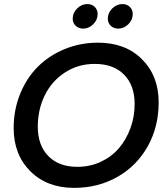

<svg xmlns="http://www.w3.org/2000/svg" viewBox="-20 -913 824 940"><path d="M756.8 -412.1Q756.8 -292.5 703.4 -196.8Q649.9 -101.1 555.2 -47.1Q460.4 6.8 342.8 6.8Q210 6.8 128.4 -74.7Q46.9 -156.2 46.9 -286.1Q46.9 -375 78.4 -452.9Q109.9 -530.8 164.6 -585.7Q219.2 -640.6 295.9 -672.4Q372.6 -704.1 460 -704.1Q593.8 -704.1 675.3 -622.8Q756.8 -541.5 756.8 -412.1ZM165 -293Q165 -201.7 216.6 -148.9Q268.1 -96.2 358.9 -96.2Q420.4 -96.2 473.4 -120.8Q526.4 -145.5 562.3 -187.5Q598.1 -229.5 618.7 -285.6Q639.2 -341.8 639.2 -403.8Q639.2 -495.1 587.4 -547.6Q535.6 -600.1 443.8 -600.1Q362.3 -600.1 297.9 -558.1Q233.4 -516.1 199.2 -446.3Q165 -376.5 165 -293ZM387.2 -772.9Q364.7 -772.9 350.3 -786.9Q335.9 -800.8 335.9 -821.8Q335.9 -850.1 357.7 -871.6Q379.4 -893.1 408.2 -893.1Q429.7 -893.1 443.8 -879.2Q458 -865.2 458 -844.2Q458 -815.4 436.3 -794.2Q414.6 -772.9 387.2 -772.9ZM559.1 -772.9Q536.6 -772.9 522.2 -786.9Q507.8 -800.8 507.8 -821.8Q507.8 -850.1 529.5 -871.6Q551.3 -893.1 580.1 -893.1Q601.6 -893.1 615.7 -879.2Q629.9 -865.2 629.9 -844.2Q629.9 -815.4 608.2 -794.2Q586.4 -772.9 559.1 -772.9Z"/></svg>

Font: Poppins Medium
Style: Italic
Weight: 500
Italic angle: -10°
Designer: Ninad Kale (Devanagari), Jonny Pinhorn (Latin)
Foundry: Indian Type Foundry
Version: Version 3.200;PS 1.000;hotconv 16.6.54;makeotf.lib2.5.65590